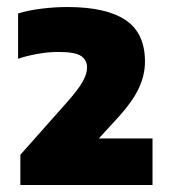

<svg xmlns="http://www.w3.org/2000/svg" viewBox="-20 -835 490 547"><path d="M38 -308V-394L175.5 -549Q204 -581.5 216 -603.2Q228 -625 228 -642.5Q228 -664 211 -675.5Q194 -687 146.5 -687Q117 -687 85.5 -681.2Q54 -675.5 31.5 -667.5V-796.5Q59 -805.5 97.2 -810.2Q135.5 -815 172 -815Q282 -815 337.5 -778Q393 -741 393 -659.5Q393 -622 376.2 -585.2Q359.5 -548.5 321.5 -506L225 -400.5L226.5 -440.5H414.5V-308Z"/></svg>

Font: Encode Sans SC Condensed Thin Black
Style: Regular
Weight: 900
Version: Version 3.002